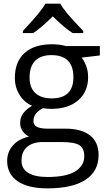

<svg xmlns="http://www.w3.org/2000/svg" viewBox="-20 -786 588 1046"><path d="M523.9 -535.2V-483.9L424.8 -472.2Q438.5 -455.1 449.2 -427.5Q460 -399.9 460 -365.2Q460 -286.6 406.2 -239.7Q352.5 -192.9 258.8 -192.9Q234.9 -192.9 213.9 -196.8Q162.1 -169.4 162.1 -127.9Q162.1 -106 180.2 -95.5Q198.2 -85 242.2 -85H336.9Q423.8 -85 470.5 -48.3Q517.1 -11.7 517.1 58.1Q517.1 147 445.8 193.6Q374.5 240.2 237.8 240.2Q132.8 240.2 75.9 201.2Q19 162.1 19 90.8Q19 42 50.3 6.3Q81.5 -29.3 138.2 -42Q117.7 -51.3 103.8 -70.8Q89.8 -90.3 89.8 -116.2Q89.8 -145.5 105.5 -167.5Q121.1 -189.5 154.8 -210Q113.3 -227.1 87.2 -268.1Q61 -309.1 61 -361.8Q61 -449.7 113.8 -497.3Q166.5 -544.9 263.2 -544.9Q305.2 -544.9 338.9 -535.2ZM97.2 89.8Q97.2 133.3 133.8 155.8Q170.4 178.2 238.8 178.2Q340.8 178.2 389.9 147.7Q439 117.2 439 64.9Q439 21.5 412.1 4.6Q385.3 -12.2 311 -12.2H213.9Q158.7 -12.2 127.9 14.2Q97.2 40.5 97.2 89.8ZM141.1 -363.8Q141.1 -307.6 172.9 -278.8Q204.6 -250 261.2 -250Q379.9 -250 379.9 -365.2Q379.9 -485.8 259.8 -485.8Q202.6 -485.8 171.9 -455.1Q141.1 -424.3 141.1 -363.8ZM104.5 -617.2Q166.5 -683.6 191.4 -714.8Q216.3 -746.1 227.5 -766.1H308.6Q319.3 -745.6 345.9 -713.1Q372.6 -680.7 433.6 -617.2V-606H375.5Q332.5 -632.8 267.6 -696.8Q201.2 -631.3 160.6 -606H104.5Z"/></svg>

Font: HunimalSansv1.5
Style: Regular
Weight: 400
Foundry: Ascender Corporation
Version: Version 1.10